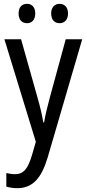

<svg xmlns="http://www.w3.org/2000/svg" viewBox="-20 -742 452 1002"><path d="M77 -672C77 -637 96 -621 121 -621C145 -621 164 -637 164 -672C164 -706 145 -722 121 -722C96 -722 77 -706 77 -672ZM247 -672C247 -637 266 -621 291 -621C315 -621 335 -637 335 -672C335 -706 315 -722 291 -722C267 -722 247 -706 247 -672ZM3 -537 167 -2 147 67C126 138 104 167 58 167C43 167 26 164 13 161V232C31 237 49 240 70 240C152 240 197 186 229 79L409 -537H323L240 -233C227 -185 216 -139 210 -103H206C199 -146 188 -190 176 -232L90 -537Z"/></svg>

Font: Noto Sans Kannada Condensed
Style: Regular
Weight: 400
Width: 3
Designer: Jelle Bosma - Monotype Design Team
Foundry: Monotype Imaging Inc.
Version: Version 2.005